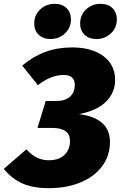

<svg xmlns="http://www.w3.org/2000/svg" viewBox="-56 -964 631 1004"><path d="M546 -546Q546 -481 499.5 -433.5Q453 -386 357 -367Q436 -358 477.5 -321.5Q519 -285 519 -222Q519 -149 477.5 -94Q436 -39 363.5 -9.5Q291 20 199 20Q115 20 59.5 -5.5Q4 -31 -36 -81L82 -183Q110 -153 137.5 -139.5Q165 -126 200 -126Q251 -126 280.5 -153.5Q310 -181 310 -227Q310 -295 217 -295H140L183 -436H239Q285 -436 310 -458.5Q335 -481 335 -520Q335 -572 277 -572Q243 -572 210.5 -559Q178 -546 142 -519L60 -621Q117 -669 181 -692.5Q245 -716 321 -716Q425 -716 485.5 -670Q546 -624 546 -546ZM123 -841Q123 -885 154 -914.5Q185 -944 230 -944Q269 -944 292 -921.5Q315 -899 315 -863Q315 -819 284 -789.5Q253 -760 208 -760Q169 -760 146 -782.5Q123 -805 123 -841ZM363 -841Q363 -885 394 -914.5Q425 -944 470 -944Q509 -944 532 -921.5Q555 -899 555 -863Q555 -819 524 -789.5Q493 -760 448 -760Q409 -760 386 -782.5Q363 -805 363 -841Z"/></svg>

Font: Fira Sans Black
Style: Italic
Weight: 900
Italic angle: -8°
Designer: Carrois Corporate & Edenspiekermann AG
Foundry: Carrois Corporate GbR & Edenspiekermann AG
Version: Version 4.203